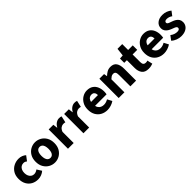

<svg xmlns="http://www.w3.org/2000/svg" viewBox="353 -2063 3491 3491"><g transform="rotate(-45 2098.5 -318.0)"><path d="M284.5 12Q213.7 12 157.4 -18.8Q101.2 -49.6 68.6 -107.6Q36 -165.7 36 -247.8Q36 -330.4 71.9 -388.4Q107.9 -446.5 166.9 -477.3Q225.9 -508 294.3 -508Q340.2 -508 376.5 -493.4Q412.8 -478.7 439.4 -454.7L370.4 -363.7Q356.6 -375.3 340.3 -382.4Q324 -389.4 302.5 -389.4Q268 -389.4 241.9 -372Q215.8 -354.6 201.1 -322.8Q186.4 -291.1 186.4 -247.8Q186.4 -205 201.2 -173.2Q216 -141.5 241.3 -124.1Q266.6 -106.6 299.4 -106.6Q323.9 -106.6 346.1 -115.7Q368.2 -124.7 387.1 -139.5L444.7 -48.9Q413.7 -20.9 371.8 -4.4Q329.9 12 284.5 12Z M717.5 12Q654.8 12 599.7 -18.7Q544.6 -49.5 510.2 -107.5Q475.9 -165.6 475.9 -247.9Q475.9 -330.4 510.2 -388.5Q544.6 -446.7 599.7 -477.4Q654.8 -508.1 717.5 -508.1Q780.3 -508.1 835.3 -477.4Q890.3 -446.7 924.8 -388.5Q959.2 -330.4 959.2 -247.9Q959.2 -165.6 924.8 -107.5Q890.3 -49.5 835.3 -18.7Q780.3 12 717.5 12ZM717.5 -106.6Q747.9 -106.6 768.3 -123.9Q788.7 -141.2 798.6 -173.1Q808.5 -205 808.5 -247.9Q808.5 -290.8 798.6 -322.8Q788.7 -354.7 768.3 -372.1Q747.9 -389.5 717.5 -389.5Q687.1 -389.5 666.8 -372.1Q646.5 -354.7 636.5 -322.8Q626.5 -290.8 626.5 -247.9Q626.5 -205 636.5 -173.1Q646.5 -141.2 666.8 -123.9Q687.1 -106.6 717.5 -106.6Z M1059.7 0V-496.1H1179.6L1190.2 -409.4H1193.9Q1221 -459.2 1258.7 -483.7Q1296.4 -508.1 1334.8 -508.1Q1355.9 -508.1 1369.8 -505.7Q1383.6 -503.3 1394 -498.1L1365.9 -373.3Q1353.6 -376.3 1343 -377.8Q1332.4 -379.3 1316 -379.3Q1287.9 -379.3 1257.3 -359Q1226.6 -338.7 1206.7 -287.5V0Z M1457.7 0V-496.1H1577.6L1588.2 -409.4H1591.9Q1619 -459.2 1656.7 -483.7Q1694.4 -508.1 1732.8 -508.1Q1753.9 -508.1 1767.8 -505.7Q1781.6 -503.3 1792 -498.1L1763.9 -373.3Q1751.6 -376.3 1741 -377.8Q1730.4 -379.3 1714 -379.3Q1685.9 -379.3 1655.3 -359Q1624.6 -338.7 1604.7 -287.5V0Z M2068.4 12Q1997.1 12 1939.9 -18.8Q1882.8 -49.6 1849.6 -107.6Q1816.5 -165.7 1816.5 -248.2Q1816.5 -328.8 1850.4 -386.9Q1884.2 -444.9 1937.9 -476.5Q1991.6 -508 2051.2 -508Q2122.2 -508 2169.1 -476.6Q2216.1 -445.2 2239.1 -391.3Q2262.2 -337.4 2262.2 -270Q2262.2 -250.6 2260.1 -232.6Q2258.1 -214.5 2255.6 -203.3H1930.5L1929.4 -304.7H2135.6Q2135.6 -344.3 2116.9 -369.7Q2098.2 -395.2 2054.4 -395.2Q2030.3 -395.2 2007.1 -382.2Q1984 -369.1 1969 -337Q1954 -305 1955.2 -248.2Q1956.3 -191.9 1975.7 -159.9Q1995.2 -127.9 2025.1 -114.6Q2055 -101.3 2088 -101.3Q2116.6 -101.3 2143.4 -109.4Q2170.2 -117.6 2196.4 -133L2244.2 -43.4Q2206.8 -17.1 2159.7 -2.6Q2112.6 12 2068.4 12Z M2363.7 0V-496.1H2483.6L2494.2 -433.3H2497.9Q2529.3 -463.9 2567.9 -486Q2606.6 -508.1 2657.3 -508.1Q2738.7 -508.1 2774.9 -454.6Q2811.2 -401 2811.2 -308V0H2664.2V-289.2Q2664.2 -342.8 2649.5 -362.9Q2634.9 -382.9 2602.5 -382.9Q2574.8 -382.9 2555.1 -370.4Q2535.4 -358 2510.7 -334.7V0Z M3127.1 11.1Q3035.4 11.1 2995.4 -42.3Q2955.4 -95.7 2955.4 -181.4V-381H2887.6V-490.5L2963.6 -496L2981 -647.8H3102.8V-496H3221.6V-381H3102.8V-183.1Q3102.8 -141.2 3120.3 -122.8Q3137.9 -104.4 3166.7 -104.4Q3179.2 -104.4 3191.3 -106.1Q3203.5 -107.8 3213.8 -112.2L3237.6 -9.3Q3218.6 -1.4 3190.4 4.8Q3162.1 11.1 3127.1 11.1Z M3523.4 12Q3452.1 12 3394.9 -18.8Q3337.8 -49.6 3304.6 -107.6Q3271.5 -165.7 3271.5 -248.2Q3271.5 -328.8 3305.4 -386.9Q3339.2 -444.9 3392.9 -476.5Q3446.6 -508 3506.2 -508Q3577.2 -508 3624.1 -476.6Q3671.1 -445.2 3694.1 -391.3Q3717.2 -337.4 3717.2 -270Q3717.2 -250.6 3715.1 -232.6Q3713.1 -214.5 3710.6 -203.3H3385.5L3384.4 -304.7H3590.6Q3590.6 -344.3 3571.9 -369.7Q3553.2 -395.2 3509.4 -395.2Q3485.3 -395.2 3462.1 -382.2Q3439 -369.1 3424 -337Q3409 -305 3410.2 -248.2Q3411.3 -191.9 3430.7 -159.9Q3450.2 -127.9 3480.1 -114.6Q3510 -101.3 3543 -101.3Q3571.6 -101.3 3598.4 -109.4Q3625.2 -117.6 3651.4 -133L3699.2 -43.4Q3661.8 -17.1 3614.7 -2.6Q3567.6 12 3523.4 12Z M3965.3 12Q3915.7 12 3864 -7.2Q3812.2 -26.5 3774.8 -62.2L3837.3 -144.9Q3871.4 -118.2 3904.9 -107.5Q3938.3 -96.7 3968.9 -96.7Q4001.8 -96.7 4016.7 -108.4Q4031.6 -120 4031.6 -139.4Q4031.6 -155.8 4018.5 -166.9Q4005.3 -178 3983.6 -186.6Q3961.9 -195.3 3934.7 -205.3Q3899.3 -218.3 3869.3 -238Q3839.2 -257.7 3820.8 -286Q3802.5 -314.3 3802.5 -352.8Q3802.5 -422.6 3854.6 -465.4Q3906.7 -508.1 3992 -508.1Q4045.8 -508.1 4090.6 -490.5Q4135.3 -472.9 4166.9 -445.3L4104.4 -362.7Q4077.1 -382.1 4050.1 -390.8Q4023.1 -399.4 3996.6 -399.4Q3967.9 -399.4 3953.9 -388.4Q3939.9 -377.5 3939.9 -359.8Q3939.9 -345.6 3949.8 -335.7Q3959.6 -325.9 3980.1 -317.5Q4000.7 -309.1 4032.2 -299Q4070.2 -286.4 4101.4 -266.8Q4132.6 -247.2 4150.9 -218.2Q4169.1 -189.2 4169.1 -148Q4169.1 -103.1 4145.7 -66.9Q4122.4 -30.8 4077.1 -9.4Q4031.8 12 3965.3 12Z"/></g></svg>

Font: SourceSans3VF
Style: Regular
Weight: 200
Designer: Paul D. Hunt
Foundry: Adobe
Version: Version 3.052;hotconv 1.1.0;makeotfexe 2.6.0